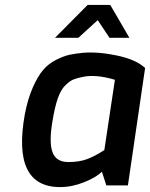

<svg xmlns="http://www.w3.org/2000/svg" viewBox="-20 -756 611 782"><path d="M204 -602 337 -736H429L507 -602H426L378 -674L299 -602ZM194 -264Q179 -178 193.5 -137Q208 -96 258 -96Q303 -96 335 -108Q367 -120 405 -145L448 -431Q372 -454 318 -443Q293 -438 278.5 -432Q264 -426 246 -408.5Q228 -391 215.5 -355.5Q203 -320 194 -264ZM81 -290Q93 -353 113.5 -399.5Q134 -446 156 -471.5Q178 -497 209 -512.5Q240 -528 263.5 -533Q287 -538 319 -541Q381 -546 458 -529.5Q535 -513 571 -479L501 -1H413L395 -57Q373 -34 323 -14Q273 6 225 6Q28 6 81 -290Z"/></svg>

Font: Exo
Style: Demi Bold Italic
Weight: 600
Designer: Natanael Gama
Version: Version 1